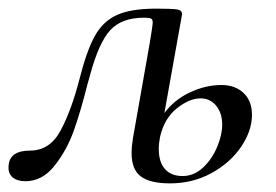

<svg xmlns="http://www.w3.org/2000/svg" viewBox="-32 -411 639 445"><path d="M-4 -1Q-14 -11 -12 -28Q-9 -62 38 -62Q84 -62 109 -109.5Q134 -157 152 -227Q169 -294 188 -328Q207 -362 239.5 -376.5Q272 -391 330 -391Q368 -391 379 -389Q390 -387 390 -378L349 -149Q372 -180 408.5 -197Q445 -214 481 -214Q513 -214 532.5 -195.5Q552 -177 552 -145Q552 -108 527 -71Q502 -34 458.5 -10Q415 14 362 14Q316 14 294.5 -2Q273 -18 273 -56Q273 -71 276 -90L315 -311Q322 -353 322 -358Q322 -366 318 -368Q314 -370 302 -370Q250 -370 223.5 -341Q197 -312 177 -238L170 -213Q155 -153 139 -108Q123 -63 94.5 -27Q66 9 27 9Q7 9 -4 -1ZM336 -66Q336 -35 350.5 -19Q365 -3 391 -3Q418 -3 439 -23Q460 -43 471.5 -71Q483 -99 483 -122Q483 -149 469 -166Q455 -183 433 -183Q407 -183 378 -160Q349 -137 339 -94Q336 -79 336 -66Z"/></svg>

Font: CormorantInfant-MediumItalic
Style: Italic
Weight: 500
Italic angle: -10°
Designer: Christian Thalmann (Catharsis Fonts)
Foundry: Catharsis Fonts
Version: Version 3.303